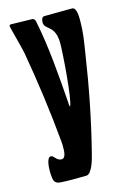

<svg xmlns="http://www.w3.org/2000/svg" viewBox="-109 -606 540 804"><g transform="rotate(-15 161.0 -204.5)"><path d="M172 -155C169 -158 169 -172 169 -175C160 -294 151 -419 127 -536C126 -543 121 -550 113 -550L22 -552C15 -552 15 -549 15 -543C15 -540 43 -438 46 -419C69 -288 87 -156 99 -24C100 -15 100 -6 100 3C100 17 100 49 81 49C65 49 57 36 47 27C45 27 42 25 40 25C21 25 20 73 20 86C20 95 21 104 22 113C24 132 33 140 52 141C88 144 126 142 163 142C188 142 204 79 209 59C244 -78 271 -217 292 -357C299 -400 306 -443 306 -487C306 -502 308 -550 286 -550L166 -549C154 -549 152 -534 152 -525C152 -491 201 -504 201 -421C201 -381 187 -181 172 -155Z"/></g></svg>

Font: DisSenso
Style: Regular
Weight: 400
Version: Version 1.150